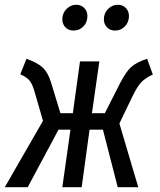

<svg xmlns="http://www.w3.org/2000/svg" viewBox="-21 -784 671 804"><path d="M619 -472Q587 -457 570.5 -439.5Q554 -422 535 -383L479 -267L558 0H472L410 -241H354L321 0H240L274 -241H224L95 0H-1L159 -278L122 -406Q113 -435 101 -448.5Q89 -462 64 -473L90 -538Q137 -521 158.5 -500.5Q180 -480 192 -441L232 -310H284L314 -527H395L364 -310H418L482 -436Q506 -483 528 -503Q550 -523 595 -538ZM240 -703Q240 -729 257.5 -746.5Q275 -764 298 -764Q319 -764 332 -750.5Q345 -737 345 -717Q345 -690 328 -673Q311 -656 287 -656Q266 -656 253 -669.5Q240 -683 240 -703ZM414 -703Q414 -729 431.5 -746.5Q449 -764 472 -764Q493 -764 506 -750.5Q519 -737 519 -717Q519 -691 502 -673.5Q485 -656 461 -656Q440 -656 427 -669.5Q414 -683 414 -703Z"/></svg>

Font: Fira Sans Extra Condensed
Style: Italic
Weight: 400
Width: 3
Italic angle: -8°
Designer: Carrois Corporate & Edenspiekermann AG
Foundry: Carrois Corporate GbR & Edenspiekermann AG
Version: Version 4.203